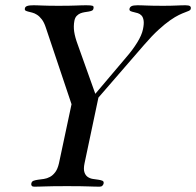

<svg xmlns="http://www.w3.org/2000/svg" viewBox="-20 -700 738 722"><path d="M297.9 -85.9Q293.5 -64.5 297.4 -52.5Q301.3 -40.5 309.8 -34.7Q318.4 -28.8 329.3 -27.1Q340.3 -25.4 349.9 -24.2Q359.4 -22.9 365.2 -20.3Q371.1 -17.6 369.6 -9.8Q368.7 -5.4 365 -1.7Q361.3 2 354.5 2Q345.2 2 335.4 1.7Q325.7 1.5 312 1Q298.3 0.5 279.1 0.2Q259.8 0 231.9 0Q203.6 0 184.3 0.2Q165 0.5 151.1 1Q137.2 1.5 127.2 1.7Q117.2 2 108.4 2Q101.6 2 99.1 -1.7Q96.7 -5.4 97.7 -9.8Q99.1 -17.6 106.2 -20.3Q113.3 -22.9 123.3 -24.2Q133.3 -25.4 145 -27.1Q156.7 -28.8 167.7 -34.7Q178.7 -40.5 187.7 -52.5Q196.8 -64.5 201.7 -85.9L249 -308.1L152.3 -596.2Q146 -615.7 137.2 -627.2Q128.4 -638.7 119.1 -644.5Q109.9 -650.4 101.1 -652.6Q92.3 -654.8 85.7 -656.5Q79.1 -658.2 75.7 -660.4Q72.3 -662.6 73.7 -668.9Q74.7 -674.8 82.3 -677.5Q89.8 -680.2 106.4 -680.2Q112.8 -680.2 120.6 -679.9Q128.4 -679.7 139.2 -679.2Q149.9 -678.7 164.8 -678.5Q179.7 -678.2 199.7 -678.2Q223.1 -678.2 238.8 -678.5Q254.4 -678.7 265.6 -679.2Q276.9 -679.7 285.6 -679.9Q294.4 -680.2 304.2 -680.2Q322.8 -680.2 328.1 -678.2Q333.5 -676.3 331.5 -668Q330.6 -662.1 325.4 -659.9Q320.3 -657.7 313.2 -656.5Q306.2 -655.3 297.9 -654.1Q289.6 -652.8 282 -649.7Q274.4 -646.5 268.3 -640.1Q262.2 -633.8 259.8 -622.1Q255.9 -601.6 259 -580.6Q262.2 -559.6 272 -533.2L338.4 -347.2L454.1 -483.9Q478.5 -511.7 495.8 -539.8Q513.2 -567.9 517.6 -589.8Q522 -610.8 520 -623Q518.1 -635.3 512.2 -641.6Q506.3 -647.9 498.5 -650.4Q490.7 -652.8 483.6 -654.3Q476.6 -655.8 471.4 -658Q466.3 -660.2 466.8 -666Q467.8 -673.3 474.6 -676.8Q481.4 -680.2 497.1 -680.2Q504.9 -680.2 512.9 -679.9Q521 -679.7 531.5 -679.2Q542 -678.7 556.9 -678.5Q571.8 -678.2 593.8 -678.2Q609.9 -678.2 621.6 -678.5Q633.3 -678.7 642.8 -679.2Q652.3 -679.7 660.4 -679.9Q668.5 -680.2 677.2 -680.2Q689.9 -680.2 694.3 -677Q698.7 -673.8 697.3 -667Q696.3 -662.1 691.2 -659.7Q686 -657.2 676.5 -653.8Q667 -650.4 653.1 -643.8Q639.2 -637.2 619.9 -623.8Q600.6 -610.4 576.2 -588.1Q551.8 -565.9 521.5 -530.8L350.1 -333Z"/></svg>

Font: XB Zar
Style: Italic
Weight: 400
Italic angle: -12°
Designer: Behnam
Foundry: Irmug
Version: Version 8.005 2009